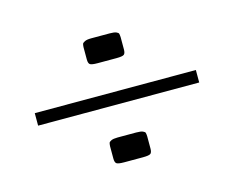

<svg xmlns="http://www.w3.org/2000/svg" viewBox="-67 -750 801 624"><g transform="rotate(-15 333.5 -437.5)"><path d="M375 -291.5V-250Q375 -237.8 370.1 -233.4Q365.2 -229 343.8 -229H281.2Q260.3 -229 255.1 -233.2Q250 -237.3 250 -250V-291.5Q250.5 -298.8 251.5 -302.2Q252.4 -305.7 259.5 -309.1Q266.6 -312.5 281.2 -312.5H343.8Q358.9 -312.5 365.7 -309.6Q372.6 -306.6 373.5 -303.2Q374.5 -299.8 375 -291.5ZM375 -625V-583.5Q375 -571.3 370.1 -566.9Q365.2 -562.5 343.8 -562.5H281.2Q260.3 -562.5 255.1 -566.7Q250 -570.8 250 -583.5V-625Q250.5 -632.3 251.5 -635.5Q252.4 -638.7 259.5 -642.3Q266.6 -646 281.2 -646H343.8Q358.9 -646 365.7 -643.1Q372.6 -640.1 373.5 -636.7Q374.5 -633.3 375 -625ZM583.5 -458.5V-416.5H41.5V-458.5Z"/></g></svg>

Font: Gputeks
Style: Bold
Weight: 600
Width: 8
Version: Version 0.9